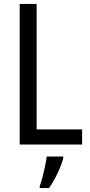

<svg xmlns="http://www.w3.org/2000/svg" viewBox="-20 -734 457 975"><path d="M80 0V-714H166V-77H397V0ZM301 71Q295 93 283.5 120.5Q272 148 258 174Q244 200 229 221H182V210Q189 192 196 165Q203 138 209 109.5Q215 81 217 61H301Z"/></svg>

Font: Noto Sans Arabic Condensed
Style: Regular
Weight: 400
Width: 3
Designer: Monotype Design Team, Nadine Chahine, Nizar Qandah and Khaled Hosny
Foundry: Monotype Imaging Inc.
Version: Version 2.012